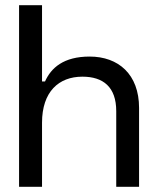

<svg xmlns="http://www.w3.org/2000/svg" viewBox="-20 -720 610 740"><path d="M53.5 0H142V-247C142 -366.5 206.5 -424.5 297.5 -424.5C377.5 -424.5 428 -385 428 -291.5V0H516V-304C516 -434 436 -502 325.5 -502C225 -502 177 -458.5 153.5 -406H142V-700H53.5Z"/></svg>

Font: MCL Standard
Style: Regular
Weight: 400
Designer: Květoslav Bartoš
Foundry: Florian Karsten
Version: Version 1.001;Glyphs 3.2.3 (3260)